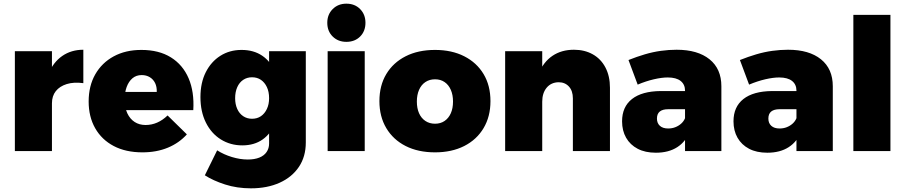

<svg xmlns="http://www.w3.org/2000/svg" viewBox="-20 -823 4938 1046"><path d="M434 -370Q382 -377 343.5 -365Q305 -353 284 -326.5Q263 -300 263 -260L217 -269Q217 -356 243.5 -420Q270 -484 319 -518Q368 -552 434 -552ZM61 -544H263V0H61Z M834 -322Q835 -350 825 -370.5Q815 -391 796 -402.5Q777 -414 752 -414Q722 -414 701.5 -396.5Q681 -379 670 -349Q659 -319 659 -281Q659 -237 673.5 -206Q688 -175 713.5 -158.5Q739 -142 773 -142Q839 -142 893 -194L998 -91Q956 -44 894.5 -18.5Q833 7 756 7Q665 7 599.5 -27.5Q534 -62 498.5 -124.5Q463 -187 463 -270Q463 -355 499 -418Q535 -481 599.5 -516Q664 -551 750 -551Q846 -551 911 -510.5Q976 -470 1007.5 -396.5Q1039 -323 1033 -223H632V-322Z M1646 -47Q1646 30 1608.5 86Q1571 142 1503.5 172.5Q1436 203 1347 203Q1271 203 1206 182Q1141 161 1096 132L1163 -4Q1199 19 1243.5 32.5Q1288 46 1330 46Q1367 46 1393 35.5Q1419 25 1432.5 5Q1446 -15 1446 -41V-544H1646ZM1296 -551Q1362 -551 1408.5 -519.5Q1455 -488 1479.5 -430Q1504 -372 1504 -293Q1504 -213 1480 -154Q1456 -95 1410.5 -63Q1365 -31 1300 -31Q1235 -31 1183 -63.5Q1131 -96 1101.5 -155.5Q1072 -215 1072 -294Q1072 -372 1101 -429.5Q1130 -487 1180.5 -519Q1231 -551 1296 -551ZM1353 -402Q1326 -402 1305 -388Q1284 -374 1272.5 -348Q1261 -322 1261 -288Q1261 -255 1272.5 -229.5Q1284 -204 1305 -190Q1326 -176 1353 -176Q1381 -176 1401.5 -190Q1422 -204 1434 -229.5Q1446 -255 1446 -288Q1446 -323 1434 -348.5Q1422 -374 1401.5 -388Q1381 -402 1353 -402Z M1765 -544H1967V0H1765ZM1867 -803Q1913 -803 1942 -773.5Q1971 -744 1971 -699Q1971 -653 1942 -624Q1913 -595 1867 -595Q1822 -595 1792.5 -624Q1763 -653 1763 -699Q1763 -744 1792.5 -773.5Q1822 -803 1867 -803Z M2350 -551Q2441 -551 2509 -516.5Q2577 -482 2614.5 -419.5Q2652 -357 2652 -272Q2652 -188 2614.5 -125Q2577 -62 2509 -27.5Q2441 7 2350 7Q2258 7 2190 -27.5Q2122 -62 2084.5 -125Q2047 -188 2047 -272Q2047 -357 2084.5 -419.5Q2122 -482 2190 -516.5Q2258 -551 2350 -551ZM2350 -391Q2320 -391 2297.5 -376Q2275 -361 2263 -333.5Q2251 -306 2251 -270Q2251 -233 2263 -206Q2275 -179 2297.5 -164Q2320 -149 2350 -149Q2380 -149 2402 -164Q2424 -179 2436 -206Q2448 -233 2448 -270Q2448 -306 2436 -333.5Q2424 -361 2402 -376Q2380 -391 2350 -391Z M3101 -287Q3101 -328 3079.5 -351.5Q3058 -375 3023 -375Q2982 -374 2958 -345Q2934 -316 2934 -269H2888Q2888 -358 2914.5 -422Q2941 -486 2990 -519Q3039 -552 3107 -552Q3165 -552 3209.5 -527Q3254 -502 3278.5 -455Q3303 -408 3303 -345V0H3101ZM2732 -544H2934V0H2732Z M3620 -228Q3590 -228 3574.5 -215.5Q3559 -203 3559 -177Q3559 -152 3575 -137.5Q3591 -123 3620 -123Q3641 -123 3659 -130Q3677 -137 3691 -149.5Q3705 -162 3712 -179L3737 -107Q3717 -52 3670 -21.5Q3623 9 3553 9Q3495 9 3454 -12.5Q3413 -34 3391 -72.5Q3369 -111 3369 -162Q3369 -241 3423 -283.5Q3477 -326 3579 -327H3730V-228ZM3712 -329Q3712 -363 3688 -382Q3664 -401 3618 -401Q3585 -401 3542 -391Q3499 -381 3454 -362L3404 -496Q3449 -514 3493 -527Q3537 -540 3580.5 -546Q3624 -552 3666 -552Q3781 -552 3845.5 -500Q3910 -448 3910 -353V0H3712Z M4227 -228Q4197 -228 4181.5 -215.5Q4166 -203 4166 -177Q4166 -152 4182 -137.5Q4198 -123 4227 -123Q4248 -123 4266 -130Q4284 -137 4298 -149.5Q4312 -162 4319 -179L4344 -107Q4324 -52 4277 -21.5Q4230 9 4160 9Q4102 9 4061 -12.5Q4020 -34 3998 -72.5Q3976 -111 3976 -162Q3976 -241 4030 -283.5Q4084 -326 4186 -327H4337V-228ZM4319 -329Q4319 -363 4295 -382Q4271 -401 4225 -401Q4192 -401 4149 -391Q4106 -381 4061 -362L4011 -496Q4056 -514 4100 -527Q4144 -540 4187.5 -546Q4231 -552 4273 -552Q4388 -552 4452.5 -500Q4517 -448 4517 -353V0H4319Z M4629 -742H4831V0H4629Z"/></svg>

Font: Alexandria ExtraBold
Style: Regular
Weight: 800
Designer: Mohamed Gaber
Foundry: Kief Type Foundry
Version: Version 5.100